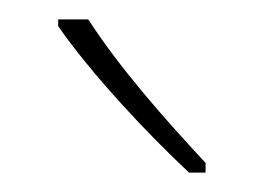

<svg xmlns="http://www.w3.org/2000/svg" viewBox="-20 -784 272 198"><path d="M71 -764H40V-757C74 -708 132 -646 175 -606H192V-616C151 -660 104 -713 71 -764Z"/></svg>

Font: Noto Sans Gurmukhi Condensed Thin
Style: Regular
Weight: 100
Width: 3
Designer: Jelle Bosma - Monotype Design Team
Foundry: Monotype Imaging Inc.
Version: Version 2.004